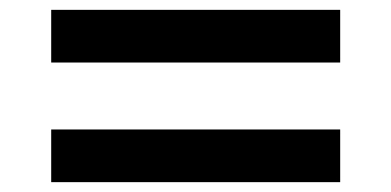

<svg xmlns="http://www.w3.org/2000/svg" viewBox="-20 -485 795 390"><path d="M84 -358V-465H671V-358ZM84 -115V-222H671V-115Z"/></svg>

Font: M PLUS 1p
Style: Bold
Weight: 700
Version: Version 1.062